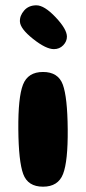

<svg xmlns="http://www.w3.org/2000/svg" viewBox="-20 -703 324 723"><path d="M235 -216Q234 -337 216.5 -384.5Q199 -432 142 -432Q85 -432 66.5 -384Q48 -336 49 -216Q50 -95 67.5 -47.5Q85 0 142 0Q199 0 217.5 -48Q236 -96 235 -216ZM183 -518Q204 -518 218 -532.5Q232 -547 232 -565Q232 -593 189.5 -638Q147 -683 117 -683Q88 -683 71 -663.5Q54 -644 55 -622Q56 -595 104.5 -556.5Q153 -518 183 -518Z"/></svg>

Font: Cherry Bomb
Style: Regular
Weight: 400
Designer: satsuyako
Foundry: satsuyako
Version: Version 4.0